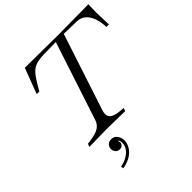

<svg xmlns="http://www.w3.org/2000/svg" viewBox="-256 -894 1353 1353"><g transform="rotate(-45 421.0 -217.0)"><path d="M134 3 143 -20 159 -22Q202 -27 229.5 -36.5Q257 -46 273 -61.5Q289 -77 297 -100L494 -700H574L381 -112Q368 -72 388 -50Q408 -28 463 -23L499 -20L491 3L309 0ZM817 -510Q815 -565 800 -603.5Q785 -642 759.5 -663Q734 -684 699 -685L573 -688L496 -687L366 -685Q329 -684 302.5 -677.5Q276 -671 254.5 -654.5Q233 -638 211.5 -606Q190 -574 161 -522L135 -523L207 -713L534 -710L840 -713L838 -632L842 -510ZM197 279 194 259Q228 253 256 237.5Q284 222 301.5 199Q319 176 319 146Q319 130 313.5 120Q308 110 294 110L319 105L296 136L294 115Q302 115 306.5 121.5Q311 128 311 136Q311 146 302 156.5Q293 167 274 167Q255 167 243 153.5Q231 140 231 121Q231 101 244.5 87Q258 73 281 73Q309 73 325.5 94.5Q342 116 342 146Q342 171 327.5 198.5Q313 226 281.5 247.5Q250 269 197 279Z"/></g></svg>

Font: Baskervville
Style: Italic
Weight: 400
Italic angle: -18°
Designer: ANRT
Foundry: ANRT
Version: Version 1.100